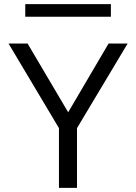

<svg xmlns="http://www.w3.org/2000/svg" viewBox="-20 -915 663 935"><path d="M267.1 0V-291L21.5 -703.1H114.3L312 -368.2L508.8 -703.1H601.6L355 -291V0ZM103 -833.5V-895H520V-833.5Z"/></svg>

Font: Schibsted Grotesk
Style: Regular
Weight: 400
Designer: Bakken & Baeck AS, Henrik Kongsvoll
Foundry: Schibsted ASA
Version: Version 1.100; ttfautohint (v1.8.4.7-5d5b);gftools[0.9.25]